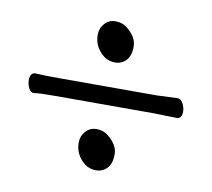

<svg xmlns="http://www.w3.org/2000/svg" viewBox="-63 -583 726 656"><g transform="rotate(10 300.0 -255.5)"><path d="M326 -126Q363 -97 363 -64Q363 -31 347.5 -15Q332 1 309.5 1Q287 1 271 -11Q255 -23 245 -41Q235 -59 235 -82Q235 -105 250 -121.5Q265 -138 287.5 -138Q310 -138 326 -126ZM470 -287Q477 -287 540 -290H541Q553 -290 560.5 -276Q568 -262 568 -248Q568 -223 550 -223L469 -225H130Q73 -225 55 -222H53Q43 -222 36.5 -235.5Q30 -249 30 -263Q30 -289 49 -289Q79 -287 131 -287ZM326 -500Q363 -471 363 -438Q363 -405 347.5 -389Q332 -373 309.5 -373Q287 -373 271 -385Q255 -397 245 -415Q235 -433 235 -456Q235 -479 250 -495.5Q265 -512 287.5 -512Q310 -512 326 -500Z"/></g></svg>

Font: LXGW WenKai Lite
Style: Regular
Weight: 400
Designer: LXGW / Fontworks Inc.
Foundry: LXGW / Fontworks Inc.
Version: Version 1.511; March 25, 2025